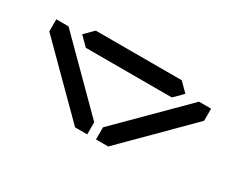

<svg xmlns="http://www.w3.org/2000/svg" viewBox="-78 -802 1132 944"><g transform="rotate(30 488.5 -329.5)"><path d="M732.9 -462.9H244.6L195.8 -511.7L244.6 -560.5H732.9L781.7 -511.7ZM927.7 -442.9 582.5 -97.7H513.2V-166.5L858.9 -511.7H927.7ZM48.8 -511.7H118.2L463.4 -166.5V-97.7H394.5L48.8 -442.9Z"/></g></svg>

Font: BabelStone Centaurian
Style: Regular
Weight: 400
Designer: Andrew West
Foundry: BabelStone
Version: Version 1.01 November 6, 2013